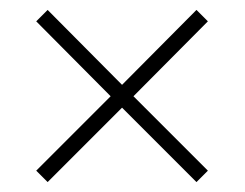

<svg xmlns="http://www.w3.org/2000/svg" viewBox="-20 -514 493 387"><path d="M226 -297 376 -147 399 -170 249 -320 399 -471 376 -494 226 -343 76 -494 53 -471 203 -320 53 -170 76 -147Z"/></svg>

Font: Noto Sans Devanagari UI Condensed ExtraLight
Style: Regular
Weight: 200
Width: 3
Designer: Jelle Bosma - Monotype Design Team
Foundry: Monotype Imaging Inc.
Version: Version 2.004